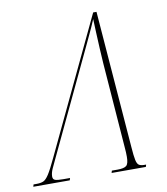

<svg xmlns="http://www.w3.org/2000/svg" viewBox="-128 -782 741 850"><g transform="rotate(-10 242.5 -357.0)"><path d="M-47 0 -44 -10H-31Q-12 -10 0 -15Q12 -20 25.5 -41Q39 -62 61 -109L348 -714H363L411 -99Q414 -57 418 -38.5Q422 -20 430.5 -15Q439 -10 453 -10H462L459 0H305L308 -10H334Q363 -10 373.5 -19Q384 -28 384 -59Q384 -70 383.5 -79.5Q383 -89 382 -101L353 -484Q351 -514 349 -551Q347 -588 345.5 -624Q344 -660 343 -685Q335 -666 328.5 -651.5Q322 -637 314 -620Q306 -603 294 -577.5Q282 -552 263 -512L69 -102Q59 -82 51 -63.5Q43 -45 43 -30Q43 -17 53.5 -13.5Q64 -10 89 -10H120L117 0Z"/></g></svg>

Font: Noto Serif Display ExtraCondensed Thin
Style: Italic
Weight: 100
Width: 2
Italic angle: -12°
Designer: Monotype Design Team
Foundry: Monotype Imaging Inc.
Version: Version 2.009